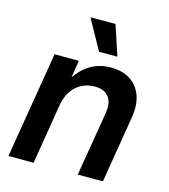

<svg xmlns="http://www.w3.org/2000/svg" viewBox="-111 -834 812 922"><g transform="rotate(15 295.0 -373.0)"><path d="M190.9 -299.8 141.6 0H16.6L104 -529.3H224.6L204.1 -396L185.5 -399.9Q220.7 -469.2 269.5 -503.7Q318.4 -538.1 382.8 -538.1Q439.9 -538.1 479 -513.2Q518.1 -488.3 534.9 -441.7Q551.8 -395 540.5 -329.1L486.3 0H361.3L414.1 -317.9Q423.3 -374 400.6 -401.9Q377.9 -429.7 331.1 -429.7Q296.4 -429.7 267.1 -414.8Q237.8 -399.9 218 -371.1Q198.2 -342.3 190.9 -299.8ZM307.1 -596.2 224.6 -745.6H349.1L398.4 -596.2Z"/></g></svg>

Font: Inter 24pt SemiBold
Style: Italic
Weight: 600
Italic angle: -9.3988°
Designer: Rasmus Andersson
Foundry: rsms
Version: Version 4.001;git-66647c0bb